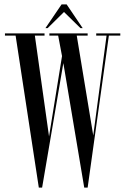

<svg xmlns="http://www.w3.org/2000/svg" viewBox="-20 -852 569 873"><path d="M156.5 1 51 -690H2.5V-700H182.5V-690H138.5L203 -231.5L262 -597L244.5 -690H204.5V-700H378.5V-690H329L404 -236L464.5 -690H417.5V-700H527V-690H475L378.5 1H363L268 -565L171.5 1ZM186.5 -724 260 -832H283L356 -724H346L271 -797.5L196.5 -724Z"/></svg>

Font: Imbue 100pt
Style: Regular
Weight: 400
Designer: Tyler Finck
Foundry: Etcetera Type Company
Version: Version 1.102; ttfautohint (v1.8.3)